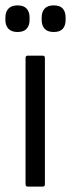

<svg xmlns="http://www.w3.org/2000/svg" viewBox="-38 -694 264 714"><path d="M65 0Q57 0 57 -9V-478Q57 -487 65 -487H121Q129 -487 129 -478V-9Q129 0 121 0ZM27 -575Q5 -575 -6.5 -587Q-18 -599 -18 -620V-629Q-18 -650 -6.5 -662Q5 -674 27 -674Q50 -674 61 -662Q72 -650 72 -629V-620Q72 -599 61 -587Q50 -575 27 -575ZM162 -575Q139 -575 128 -587Q117 -599 117 -620V-629Q117 -650 128 -662Q139 -674 162 -674Q185 -674 195.5 -662Q206 -650 206 -629V-620Q206 -599 195.5 -587Q185 -575 162 -575Z"/></svg>

Font: Sofia Sans Condensed
Style: Regular
Weight: 400
Designer: Botio Nikoltchev, Ani Petrova
Foundry: lettersoup
Version: Version 4.100